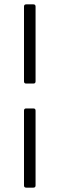

<svg xmlns="http://www.w3.org/2000/svg" viewBox="-20 -780 273 880"><path d="M100 -760H133Q143 -760 143 -750V-407Q143 -397 133 -397H100Q90 -397 90 -407V-750Q90 -760 100 -760ZM100 -283H133Q143 -283 143 -273V70Q143 80 133 80H100Q90 80 90 70V-273Q90 -283 100 -283Z"/></svg>

Font: Barlow Light
Style: Regular
Weight: 300
Designer: Jeremy Tribby
Foundry: Tribby Type
Version: Version 1.422